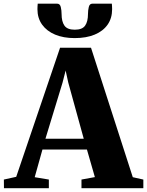

<svg xmlns="http://www.w3.org/2000/svg" viewBox="-62 -998 780 1018"><path d="M24 -60.5 256.5 -745H420.5L642 -58.5L698 -46V0H370V-46L441 -59L399 -205H163L122 -58.5L197 -46V0H-41L-41.5 -46ZM382 -262.5 300 -560 286 -624 269.5 -559.5 179 -262.5ZM241 -978.5Q256 -978.5 260.2 -960.8Q264.5 -943 264.5 -924Q264.5 -883.5 279.8 -862Q295 -840.5 334.5 -840.5Q374 -840.5 389.2 -862Q404.5 -883.5 404.5 -924Q404.5 -943 408.8 -960.8Q413 -978.5 427.5 -978.5H531Q531.5 -971.5 532 -964.5Q532.5 -957.5 532.5 -949.5Q532.5 -901.5 508.5 -867.2Q484.5 -833 440 -814.5Q395.5 -796 334 -796Q274.5 -796 230.2 -814.5Q186 -833 161.2 -867.5Q136.5 -902 136.5 -949.5Q136.5 -957.5 137 -964.5Q137.5 -971.5 138 -978.5Z"/></svg>

Font: Merriweather 72pt Black
Style: Regular
Weight: 900
Version: Version 2.100